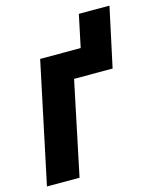

<svg xmlns="http://www.w3.org/2000/svg" viewBox="-106 -769 685 842"><g transform="rotate(-15 236.0 -347.5)"><path d="M2 0H150L239 -425H414L472 -695H333L302 -548H118Z"/></g></svg>

Font: Noto Sans Display SemiCondensed Extra
Style: Italic
Weight: 800
Width: 4
Italic angle: -12°
Designer: Monotype Design Team
Foundry: Monotype Imaging Inc.
Version: Version 1.900